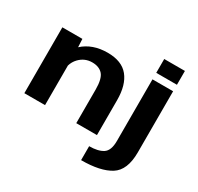

<svg xmlns="http://www.w3.org/2000/svg" viewBox="-202 -1017 1540 1491"><g transform="rotate(30 568.0 -271.5)"><path d="M54 0V-590.5H233.5L237 -517.5Q322.5 -596 458.5 -596Q585.5 -596 645.2 -522.5Q705 -449 705 -312.5V0H519.5V-301.5Q519.5 -398 487 -434.5Q454.5 -471 392 -471Q325.5 -471 278.5 -422.5Q250.5 -393.5 239.5 -355V0ZM695.5 230V105Q775 105 818.5 76.8Q862 48.5 862 -37V-590.5H1047V-42.5Q1047 117.5 957.5 173.8Q868 230 695.5 230ZM862 -773H1047.5V-649H862Z"/></g></svg>

Font: Anybody ExtraExpanded Regular
Style: Bold
Weight: 700
Width: 8
Designer: Tyler Finck
Foundry: Etcetera Type Company
Version: Version 1.010; ttfautohint (v1.8.3) -l 8 -r 50 -G 200 -x 14 